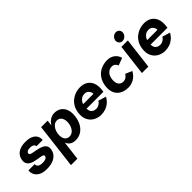

<svg xmlns="http://www.w3.org/2000/svg" viewBox="93 -1728 2956 2956"><g transform="rotate(-45 1571.0 -249.5)"><path d="M242 12Q163 12 113 -14.5Q63 -41 41.5 -84Q20 -127 26 -176L162 -175Q159 -151 171 -134.5Q183 -118 206.5 -110Q230 -102 263 -102Q306 -102 332.5 -114Q359 -126 363 -155Q365 -170 348.5 -178Q332 -186 304 -190.5Q276 -195 242.5 -200.5Q209 -206 176.5 -215Q144 -224 117.5 -240.5Q91 -257 77 -285Q63 -313 68 -355Q74 -401 100.5 -438.5Q127 -476 177.5 -498Q228 -520 305 -520Q370 -520 411.5 -504Q453 -488 476.5 -462.5Q500 -437 507.5 -407.5Q515 -378 512 -351H376Q378 -373 355.5 -389.5Q333 -406 290 -406Q249 -406 230 -394Q211 -382 208 -361Q206 -345 222 -336Q238 -327 266 -321.5Q294 -316 327 -310Q360 -304 393 -294.5Q426 -285 452.5 -269.5Q479 -254 493.5 -228Q508 -202 503 -162Q496 -108 463.5 -69Q431 -30 375 -9Q319 12 242 12Z M724 -83 686 230H546L635 -508H776L765 -415Q782 -443 806 -466.5Q830 -490 861.5 -505Q893 -520 932 -520Q998 -520 1044.5 -488Q1091 -456 1112.5 -396.5Q1134 -337 1123 -253Q1113 -171 1078 -111.5Q1043 -52 990 -20Q937 12 871 12Q830 12 800.5 -0.5Q771 -13 752.5 -34.5Q734 -56 724 -83ZM840 -96Q876 -96 904.5 -115Q933 -134 952 -169.5Q971 -205 977 -253Q983 -297 972.5 -332.5Q962 -368 938 -389Q914 -410 878 -410Q844 -410 816 -389Q788 -368 769.5 -332.5Q751 -297 745 -253Q739 -206 749 -170.5Q759 -135 782.5 -116Q806 -97 840 -96Z M1425 13Q1358 13 1301.5 -18Q1245 -49 1215 -109Q1185 -169 1195 -256Q1203 -324 1231.5 -373.5Q1260 -423 1301.5 -455.5Q1343 -488 1391.5 -504Q1440 -520 1489 -520Q1564 -520 1615.5 -487.5Q1667 -455 1690 -394Q1713 -333 1702 -248L1698 -215H1295L1305 -301H1566Q1568 -314 1563 -331Q1558 -348 1546.5 -363.5Q1535 -379 1516.5 -389.5Q1498 -400 1473 -400Q1431 -400 1401.5 -381Q1372 -362 1354.5 -329.5Q1337 -297 1332 -256Q1327 -210 1336 -176.5Q1345 -143 1371.5 -125Q1398 -107 1442 -107Q1457 -107 1477 -114.5Q1497 -122 1515.5 -137Q1534 -152 1546 -173L1673 -134Q1643 -79 1601.5 -46.5Q1560 -14 1514.5 -0.5Q1469 13 1425 13Z M2272 -381 2150 -335Q2144 -359 2121.5 -379.5Q2099 -400 2064 -400Q2010 -400 1973 -362Q1936 -324 1928 -255Q1920 -186 1947 -147Q1974 -108 2028 -108Q2063 -108 2090.5 -128.5Q2118 -149 2130 -173L2240 -127Q2203 -58 2143.5 -23Q2084 12 2018 12Q1937 12 1880.5 -20Q1824 -52 1798 -111.5Q1772 -171 1782 -254Q1792 -337 1832.5 -396.5Q1873 -456 1938 -488Q2003 -520 2084 -520Q2150 -520 2200.5 -485Q2251 -450 2272 -381Z M2459 -559Q2425 -559 2403.5 -584.5Q2382 -610 2386 -644Q2391 -679 2418.5 -704Q2446 -729 2480 -729Q2516 -729 2537.5 -704Q2559 -679 2554 -644Q2550 -610 2522.5 -584.5Q2495 -559 2459 -559ZM2321 0 2383 -508H2523L2461 0Z M2819 13Q2752 13 2695.5 -18Q2639 -49 2609 -109Q2579 -169 2589 -256Q2597 -324 2625.5 -373.5Q2654 -423 2695.5 -455.5Q2737 -488 2785.5 -504Q2834 -520 2883 -520Q2958 -520 3009.5 -487.5Q3061 -455 3084 -394Q3107 -333 3096 -248L3092 -215H2689L2699 -301H2960Q2962 -314 2957 -331Q2952 -348 2940.5 -363.5Q2929 -379 2910.5 -389.5Q2892 -400 2867 -400Q2825 -400 2795.5 -381Q2766 -362 2748.5 -329.5Q2731 -297 2726 -256Q2721 -210 2730 -176.5Q2739 -143 2765.5 -125Q2792 -107 2836 -107Q2851 -107 2871 -114.5Q2891 -122 2909.5 -137Q2928 -152 2940 -173L3067 -134Q3037 -79 2995.5 -46.5Q2954 -14 2908.5 -0.5Q2863 13 2819 13Z"/></g></svg>

Font: Inclusive Sans
Style: Bold Italic
Weight: 700
Italic angle: -7°
Designer: Olivia King
Foundry: Olivia King
Version: Version 2.004